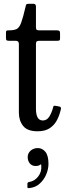

<svg xmlns="http://www.w3.org/2000/svg" viewBox="-20 -680 354 1012"><path d="M301 -105Q294.5 -75 281 -48.2Q267.5 -21.5 242.8 -4.8Q218 12 178 12Q124 12 101.8 -16.5Q79.5 -45 79.5 -86V-448Q79.5 -465 63.5 -465H29Q18.5 -465 15 -467.5Q11.5 -470 11.5 -480V-507Q11.5 -516.5 14.2 -518.2Q17 -520 26.5 -520Q53.5 -520 67.8 -527Q82 -534 91.8 -560.8Q101.5 -587.5 115 -645.5Q116.5 -654 119.2 -657Q122 -660 133 -660H156.5Q169.5 -660 169.5 -645.5V-535.5Q169.5 -525 174.2 -522.5Q179 -520 189 -520H280Q289.5 -520 293 -517Q296.5 -514 296.5 -503.5V-477.5Q296.5 -468.5 292.8 -466.8Q289 -465 280 -465H190Q179.5 -465 174.5 -462.5Q169.5 -460 169.5 -448.5V-107Q169.5 -45 205.5 -45Q227 -45 239.8 -65.2Q252.5 -85.5 260 -114Q261.5 -122 265 -122.5Q268.5 -123 277 -121.5L293 -118.5Q303.5 -116 301 -105ZM126 148Q126 128 141.2 114.2Q156.5 100.5 179.5 100.5Q203 100.5 219.2 120.2Q235.5 140 235.5 184Q235.5 210.5 223.8 239Q212 267.5 189.2 288Q166.5 308.5 133.5 311.5Q129 312 126.8 311.2Q124.5 310.5 124.5 305.5V288Q124.5 280.5 134.5 279Q162 275 181.5 250Q201 225 197.5 190.5Q197 185.5 194.8 186.5Q192.5 187.5 189 190Q182 195 168.5 195Q148.5 195 137.2 181.5Q126 168 126 148Z"/></svg>

Font: Besley* Narrow
Style: Regular
Weight: 400
Width: 4
Designer: Owen Earl
Foundry: indestructible type*
Version: Version 3.000; ttfautohint (v1.8.3)